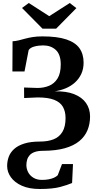

<svg xmlns="http://www.w3.org/2000/svg" viewBox="-20 -993 642 1277"><path d="M244.5 264Q174 264 125.8 242.5Q77.5 221 52.5 186Q27.5 151 27.5 111Q27.5 79 38.2 49.8Q49 20.5 74.2 -2.2Q99.5 -25 141.5 -38.2Q183.5 -51.5 246 -51.5Q298.5 -51.5 336.5 -66.5Q374.5 -81.5 395.2 -116Q416 -150.5 416 -207.5Q416 -252 398.2 -282.8Q380.5 -313.5 340 -329.2Q299.5 -345 230.5 -345L140.5 -341L140 -411L229.5 -408Q271.5 -408 306.5 -422.5Q341.5 -437 362.8 -471.2Q384 -505.5 384 -564.5Q384 -630.5 351.2 -660.8Q318.5 -691 267 -691Q235.5 -691 208 -683.5Q180.5 -676 170.5 -659.5L143 -517.5H62.5L63.5 -718.5Q84 -719.5 104.2 -724.5Q124.5 -729.5 147 -735.8Q169.5 -742 197.5 -746.5Q225.5 -751 262 -751Q361 -751 421.2 -730.8Q481.5 -710.5 508.8 -671.8Q536 -633 536 -576.5Q536 -535 521 -502.2Q506 -469.5 479.5 -445.2Q453 -421 418.2 -406.2Q383.5 -391.5 343 -385.5Q420.5 -387.5 473 -366.8Q525.5 -346 552.2 -307.8Q579 -269.5 579 -218Q579 -168.5 561.8 -126.8Q544.5 -85 507.5 -54.5Q470.5 -24 411.2 -7.2Q352 9.5 267.5 10Q234 10 212.2 17.5Q190.5 25 178.2 38.2Q166 51.5 160.8 68.5Q155.5 85.5 155.5 104.5Q155.5 130 167.2 152.5Q179 175 202.2 189.2Q225.5 203.5 259 203.5Q283.5 203.5 303.5 199.8Q323.5 196 339 189Q354.5 182 364 172.5L392.5 98H465.5L459.5 224Q430.5 237 380.2 250.5Q330 264 244.5 264ZM262.5 -802.5 126.5 -940 171.5 -973 307.5 -885.5 444 -973 488 -939 353.5 -802.5Z"/></svg>

Font: Merriweather 36pt
Style: Bold
Weight: 700
Designer: Eben Sorkin
Foundry: Eben Sorkin
Version: Version 2.100